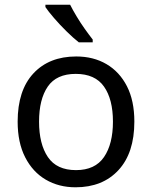

<svg xmlns="http://www.w3.org/2000/svg" viewBox="-20 -786 645 816"><path d="M551 -269Q551 -136 483.5 -63Q416 10 301 10Q230 10 174.5 -22.5Q119 -55 87 -117.5Q55 -180 55 -269Q55 -402 122 -474Q189 -546 304 -546Q377 -546 432.5 -513.5Q488 -481 519.5 -419.5Q551 -358 551 -269ZM146 -269Q146 -174 183.5 -118.5Q221 -63 303 -63Q384 -63 422 -118.5Q460 -174 460 -269Q460 -364 422 -418Q384 -472 302 -472Q220 -472 183 -418Q146 -364 146 -269ZM278 -766Q289 -744 305.5 -716.5Q322 -689 340.5 -663Q359 -637 374 -618V-606H315Q292 -624 263 -652.5Q234 -681 209.5 -709.5Q185 -738 173 -756V-766Z"/></svg>

Font: RS Noto Sans
Style: Regular
Weight: 400
Designer: Monotype Design Team
Foundry: Monotype Imaging Inc.
Version: Version 3.10